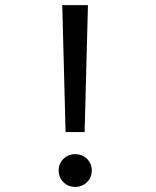

<svg xmlns="http://www.w3.org/2000/svg" viewBox="-20 -720 610 751"><path d="M236.5 -203.5 223.5 -700H324L311 -203.5ZM209.5 -53.5Q209.5 -80 228.2 -98.5Q247 -117 274 -117Q301.5 -117 320.2 -98.5Q339 -80 339 -53.5Q339 -26 320.2 -7.5Q301.5 11 274 11Q246.5 11 228 -7.5Q209.5 -26 209.5 -53.5Z"/></svg>

Font: League Mono Narrow
Style: Regular
Weight: 400
Width: 3
Designer: Tyler Finck
Foundry: The League of Moveable Type / Tyler Finck
Version: Version 2.210